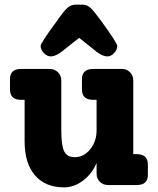

<svg xmlns="http://www.w3.org/2000/svg" viewBox="-20 -797 682 827"><path d="M198 -554Q183 -554 169 -568.5Q155 -583 155 -599Q155 -612 224 -705Q254 -748 269.5 -762.5Q285 -777 305 -777H335Q355 -777 370.5 -762.5Q386 -748 417 -705Q485 -612 485 -599Q485 -583 471.5 -568.5Q458 -554 443 -554Q422 -554 396 -574L321 -634L245 -574Q219 -554 198 -554ZM569 -133Q617 -133 617 -88V-44Q617 0 569 0H446Q424 0 410 -14Q396 -28 396 -50V-95Q376 -48 337.5 -19Q299 10 256 10Q175 10 130.5 -42Q86 -94 86 -188V-367H70Q23 -367 23 -412V-456Q23 -500 70 -500H194Q215 -500 229.5 -486Q244 -472 244 -450V-236Q244 -170 256.5 -145Q269 -120 302 -120Q341 -120 368.5 -154Q396 -188 396 -235V-367H381Q333 -367 333 -412V-456Q333 -500 381 -500H505Q526 -500 540 -486Q554 -472 554 -450V-133Z"/></svg>

Font: Solway ExtraBold
Style: Regular
Weight: 800
Designer: Mariya V. Pigoulevskaya
Foundry: The Northern Block Ltd.
Version: Version 1.000;hotconv 1.0.109;makeotfexe 2.5.65596